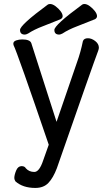

<svg xmlns="http://www.w3.org/2000/svg" viewBox="-20 -906 540 950"><path d="M154.8 23.9Q92.8 23.9 56.2 -8.8Q50.8 -18.1 50.8 -24.9Q50.8 -40 59.8 -62Q68.8 -84 86.9 -84Q102.1 -84 107.9 -73.2Q124 -55.2 149.9 -55.2Q174.8 -55.2 193.8 -112.8L221.2 -189.9Q65.9 -645 46.9 -683.1L45.9 -689.9Q45.9 -701.2 60.1 -706.1Q74.2 -710.9 89.8 -710.9Q127.9 -710.9 134.8 -692.9L259.8 -303.2L360.8 -597.2Q378.9 -647 390.1 -702.1Q395 -716.8 415 -716.8Q433.1 -716.8 451.2 -702.9Q469.2 -689 469.2 -669.9Q469.2 -664.1 465.8 -654.8Q442.9 -595.2 261.2 -73.2Q243.2 -25.9 219.5 -1Q195.8 23.9 154.8 23.9ZM103 -734.9Q79.1 -734.9 79.1 -757.8Q79.1 -782.2 215.8 -882.8Q220.2 -886.2 228 -886.2Q240.2 -886.2 255.1 -875Q270 -863.8 280 -850.3Q290 -836.9 290 -826.2Q290 -816.9 279.8 -811Q233.9 -792 191.4 -775.9Q148.9 -759.8 119.1 -740.2Q108.9 -734.9 103 -734.9ZM272.9 -734.9Q249 -734.9 249 -757.8Q249 -782.2 386.2 -882.8Q390.1 -886.2 397.9 -886.2Q410.2 -886.2 425 -875Q439.9 -863.8 450 -850.3Q460 -836.9 460 -826.2Q460 -816.9 450.2 -811Q403.8 -792 361.3 -775.9Q318.8 -759.8 289.1 -740.2Q278.8 -734.9 272.9 -734.9Z"/></svg>

Font: LXGW WenKai Mono GB Screen
Style: Regular
Weight: 400
Monospace: yes
Designer: LXGW / Fontworks Inc.
Foundry: LXGW / Fontworks Inc.
Version: Version 1.510;January 18,2025